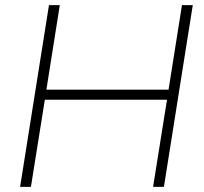

<svg xmlns="http://www.w3.org/2000/svg" viewBox="-20 -725 791 745"><path d="M58 0 170 -705H212L160 -377H634L686 -705H728L616 0H574L628 -338H154L100 0Z"/></svg>

Font: Nunito Sans 12pt ExtraLight 12pt ExtraLight
Style: Italic
Weight: 250
Italic angle: -9°
Version: Version 3.101;gftools[0.9.27]